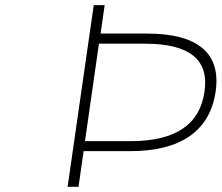

<svg xmlns="http://www.w3.org/2000/svg" viewBox="-20 -719 853 739"><path d="M240.2 0 340.8 -699.2H382.8L367.2 -589.8H544.9Q692.4 -589.8 759 -533.9Q825.7 -478 810.1 -367.2Q793.5 -253.4 710.4 -195.3Q627.4 -137.2 480 -137.2H301.8L282.2 0ZM307.1 -175.8H483.9Q740.2 -175.8 767.1 -366.2Q780.8 -459 723.6 -504.9Q666.5 -550.8 538.1 -550.8H360.8Z"/></svg>

Font: Trueno UltraLight
Style: Italic
Weight: 250
Designer: Julieta Ulanovsky
Foundry: Julieta Ulanovsky
Version: Version 3.001b | FøM Fix